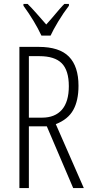

<svg xmlns="http://www.w3.org/2000/svg" viewBox="-20 -951 465 971"><path d="M328.6 -931.2V-921.9Q301.3 -886.7 273.9 -841.3Q247.6 -797.4 235.8 -771H189.5Q155.3 -843.8 98.6 -921.9V-931.2H119.6Q140.1 -911.1 165 -882.8Q200.7 -842.3 213.9 -827.1L237.8 -854Q292 -918.9 305.7 -931.2ZM126 -356H192.9Q257.8 -356 293 -396Q328.1 -436.5 328.1 -515.1Q328.1 -595.2 292 -631.3Q256.3 -667 179.2 -667H126ZM126 -312V0H78.1V-713.9H175.8Q280.3 -713.9 328.6 -664.6Q377 -615.2 377 -517.1Q377 -442.4 350.6 -395Q324.2 -347.2 262.2 -323.2L403.8 0H350.1L216.8 -312Z"/></svg>

Font: Germano
Style: Regular
Weight: 300
Width: 3
Foundry: Ascender Corporation
Version: Version 1.10; ttfautohint (v1.5)